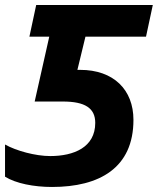

<svg xmlns="http://www.w3.org/2000/svg" viewBox="-20 -734 628 764"><path d="M0 -159V-31C43 -4 115 10 187 10C376 10 511 -66 511 -257C511 -377 432 -456 299 -456H288L320 -588H561L588 -714H124L97 -588H176L118 -330H230C318 -330 359 -304 359 -245C359 -148 274 -113 180 -113C121 -113 44 -134 0 -159Z"/></svg>

Font: BC Sans
Style: Bold Italic
Weight: 700
Italic angle: -12°
Designer: Monotype Design Team
Province of B.C.
Foundry: Monotype Imaging Inc.
Version: Version 2.000;GOOG;noto-source:20170915:90ef993387c0